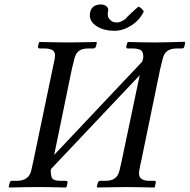

<svg xmlns="http://www.w3.org/2000/svg" viewBox="-20 -833 844 855"><path d="M19 -2Q20.5 -12.2 23.9 -20Q23.9 -27.8 34.2 -27.8H58.1Q108.4 -29.3 119.1 -73.2Q121.1 -81.5 124.5 -97.9Q127.9 -114.3 129.9 -122.1L213.9 -524.9Q215.8 -533.2 219 -549.3Q222.2 -565.4 224.1 -573.2V-579.1Q225.1 -582 225.1 -586.9Q224.6 -602.5 214.1 -609.4Q203.6 -616.2 181.2 -617.2H169.9H157.2Q148.9 -617.2 148.9 -626V-627Q152.3 -636.7 153.8 -645Q154.8 -645 157.2 -645.5Q159.7 -646 161.1 -646Q162.6 -646 185.3 -645.5Q208 -645 237.1 -644.5Q266.1 -644 282.2 -644Q297.4 -644 327.6 -644.5Q357.9 -645 382.8 -645.5Q407.7 -646 409.2 -646Q411.1 -646 411.1 -643.1Q410.6 -640.1 409.2 -634Q407.7 -627.9 407.2 -625Q402.3 -617.2 396 -617.2H372.1Q345.7 -616.7 331.5 -606.2Q317.4 -595.7 312 -574.2Q310.5 -569.8 299.8 -524.9L221.2 -143.1L613.8 -559.1Q614.3 -561 615.5 -566.2Q616.7 -571.3 617.2 -573.2Q618.2 -575.2 618.2 -579.1Q618.2 -601.1 608.2 -608.6Q598.1 -616.2 574.2 -617.2H549.8Q545.9 -617.2 543.9 -619.1Q542 -623 542 -626Q546.4 -641.6 547.9 -645Q548.3 -645 550.3 -645.5Q552.2 -646 553.2 -646Q554.7 -646 574.2 -645.5Q593.8 -645 620.1 -644.5Q646.5 -644 664.1 -644H678.2Q693.8 -644 723.4 -644.8Q752.9 -645.5 776.9 -646.2Q800.8 -647 801.8 -647Q804.2 -644.5 804.2 -643.1L803.2 -636.2Q802.7 -634.3 802 -630.6Q801.3 -627 800.8 -625Q800.8 -624 799.1 -621.8Q797.4 -619.6 796.9 -619.1Q793 -617.2 790 -617.2H766.1Q739.3 -616.7 724.9 -605.7Q710.4 -594.7 705.1 -573.2Q703.6 -567.9 699.5 -550.8Q695.3 -533.7 692.9 -523.9L609.9 -121.1Q605.5 -103.5 600.1 -73.2Q599.1 -68.4 599.1 -58.1Q600.6 -29.3 642.1 -27.8H667Q669.9 -27.8 671.9 -25.9Q675.3 -24.4 673.8 -20Q673.3 -19 672.9 -16.4Q672.4 -13.7 671.9 -12.2Q671.4 -10.3 670.9 -6.6Q670.4 -2.9 669.9 -1L668.9 0Q668 1.5 667 2Q665.5 2 641.8 1.5Q618.2 1 588.4 0.5Q558.6 0 542 0Q526.4 0 495.8 0.5Q465.3 1 440.4 1.5Q415.5 2 414.1 2Q412.6 1.5 411.1 -2Q412.1 -4.4 413.6 -11Q415 -17.6 416 -20Q416.5 -21 417.5 -22.5Q418.5 -23.9 418.9 -24.7Q419.4 -25.4 419.9 -25.9Q423.8 -27.8 426.8 -27.8H451.2Q478.5 -28.3 492.7 -39.8Q506.8 -51.3 512.2 -74.2Q514.2 -82.5 517.8 -98.4Q521.5 -114.3 522.9 -121.1L602.1 -498L208 -81.1Q207.5 -80.1 207 -77.6Q206.5 -75.2 206.1 -74.2Q206.1 -46.9 213.6 -37.6Q221.2 -28.3 248 -27.8H272.9Q276.9 -27.8 278.8 -25.9Q281.7 -22.9 280.8 -19Q278.8 -7.3 275.9 0L272.9 2Q271.5 2 251.5 1.5Q231.4 1 204.6 0.5Q177.7 0 160.2 0H145Q129.4 0 99.6 0.5Q69.8 1 45.9 1.5Q22 2 21 2Q19 0 19 -2ZM488.8 -695.8Q444.8 -695.8 413.3 -714.6Q381.8 -733.4 379.9 -762.2Q379.9 -810.1 424.8 -813H433.1Q445.8 -811.5 453.4 -805.4Q460.9 -799.3 461.9 -791Q462.4 -786.1 460 -775.9V-770V-765.1Q461.4 -752.4 471.2 -744.1Q481 -732.9 501 -732.9Q516.6 -732.9 539.1 -749Q543.5 -755.4 565.2 -775.6Q586.9 -795.9 596.2 -803.2Q608.4 -799.8 620.1 -783.2L618.2 -777.8Q599.6 -741.2 563.2 -718.5Q526.9 -695.8 488.8 -695.8Z"/></svg>

Font: Common Serif News
Style: Italic
Weight: 450
Italic angle: -12°
Designer: Philipp H. Poll, Khaled Hosny
Foundry: Stefan Peev, Context Ltd.
Version: Version 1.026